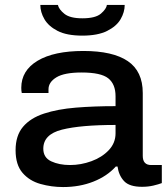

<svg xmlns="http://www.w3.org/2000/svg" viewBox="-20 -744 677 776"><path d="M313 -600Q250 -600 213 -619Q176 -638 159.5 -666.5Q143 -695 143 -724H214Q218 -706 240.5 -688Q263 -670 313 -670Q366 -670 388 -689Q410 -708 412 -724H484Q484 -695 467.5 -666.5Q451 -638 413 -619Q375 -600 313 -600ZM235 12Q188 12 143.5 -0.5Q99 -13 71 -45.5Q43 -78 43 -137Q43 -196 73 -231.5Q103 -267 158 -285Q213 -303 286.5 -309Q360 -315 447 -315V-355Q447 -404 417.5 -427.5Q388 -451 310 -451Q240 -451 208 -431.5Q176 -412 176 -383V-368H68Q66 -377 66 -389Q66 -459 132 -498.5Q198 -538 317 -538Q436 -538 496.5 -497Q557 -456 557 -368V-114Q557 -77 591 -77H634V-4Q621 1 600 6Q579 11 554 11Q503 11 481.5 -12Q460 -35 455 -71H448Q413 -32 357.5 -10Q302 12 235 12ZM263 -77Q307 -77 349.5 -92.5Q392 -108 419.5 -137Q447 -166 447 -205V-239Q306 -239 230.5 -220Q155 -201 155 -143Q155 -107 187 -92Q219 -77 263 -77Z"/></svg>

Font: Archivo SemiExpanded Medium
Style: Regular
Weight: 500
Width: 6
Designer: Hector Gatti
Foundry: Omnibus-Type
Version: Version 2.001; ttfautohint (v1.8.3)